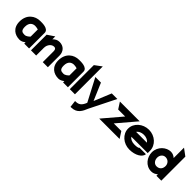

<svg xmlns="http://www.w3.org/2000/svg" viewBox="198 -1854 3246 3246"><g transform="rotate(45 1820.5 -231.5)"><path d="M16 -207C16 -53 122 11 233 11C275 11 310 -10 337 -32V0H453V-372C453 -470 297 -462 259 -462C138 -462 16 -381 16 -207ZM143 -209C143 -309 199 -343 259 -343C285 -343 313 -336 330 -331V-161C317 -146 278 -108 236 -108C180 -108 143 -119 143 -209Z M498 0H622V-183C622 -226 637 -260 657 -283C675 -304 700 -321 733 -321C765 -321 780 -301 780 -260V0H902V-278C902 -372 843 -443 740 -443C691 -443 653 -420 622 -388V-457L498 -374Z M944 -207C944 -53 1050 11 1161 11C1203 11 1238 -10 1265 -32V0H1381V-372C1381 -470 1225 -462 1187 -462C1066 -462 944 -381 944 -207ZM1071 -209C1071 -309 1127 -343 1187 -343C1213 -343 1241 -336 1258 -331V-161C1245 -146 1206 -108 1164 -108C1108 -108 1071 -119 1071 -209Z M1426 0H1549V-666L1426 -575Z M1586 -451 1798 -46C1763 46 1719 75 1658 78L1631 79L1646 203L1669 202C1799 199 1844 104 1882 10L2112 -451H1979L1852 -142L1720 -451Z M2130 0H2617L2542 -116H2361L2646 -451H2173L2248 -335H2415Z M2594 -226C2594 -95 2715 11 2859 11C3004 11 3108 -57 3114 -133H2959C2954 -112 2894 -110 2859 -110C2802 -110 2753 -133 2730 -167H3122V-221C3122 -355 3004 -462 2859 -462C2715 -462 2594 -357 2594 -226ZM2729 -282C2751 -316 2801 -341 2859 -341C2917 -341 2966 -317 2988 -282Z M3161 -226C3161 -110 3246 11 3382 11C3429 11 3466 -8 3497 -36V0H3614V-575L3491 -666V-418C3463 -444 3427 -462 3382 -462C3279 -462 3161 -366 3161 -226ZM3289 -226C3289 -282 3325 -333 3385 -333C3450 -333 3491 -281 3491 -226C3491 -159 3452 -114 3385 -114C3329 -114 3289 -164 3289 -226Z"/></g></svg>

Font: Charger Sport
Style: UltNrw
Weight: 1000
Designer: Jasper
Foundry: Cannot Into Space Fonts
Version: Version 1.1